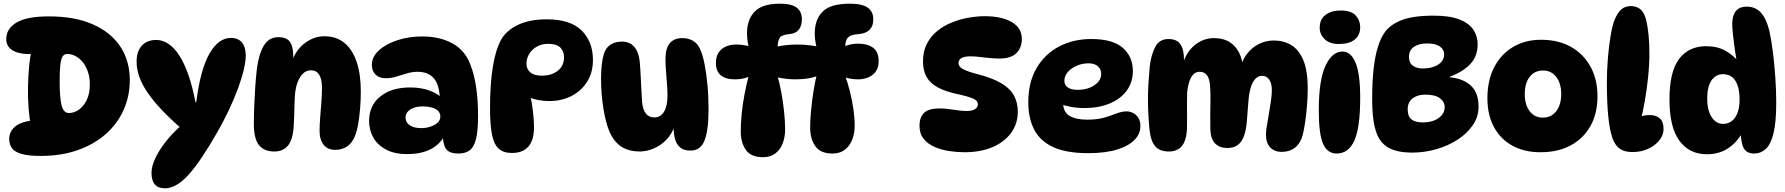

<svg xmlns="http://www.w3.org/2000/svg" viewBox="-20 -824 9699 1043"><path d="M202 23Q134 23 96.5 12Q59 1 45 -19Q31 -39 30 -66Q29 -108 62 -136.5Q95 -165 181 -173L149 -137Q140 -178 135.5 -233.5Q131 -289 132 -348.5Q133 -408 138 -462Q143 -516 153 -554L267 -552Q246 -543 213.5 -536.5Q181 -530 147 -530Q79 -530 46.5 -551.5Q14 -573 14 -611Q14 -669 70.5 -702Q127 -735 245 -735Q387 -735 485 -691.5Q583 -648 634 -570.5Q685 -493 685 -390Q685 -300 650.5 -224.5Q616 -149 552 -93.5Q488 -38 399.5 -7.5Q311 23 202 23ZM354 -210Q383 -210 409 -228.5Q435 -247 451.5 -281.5Q468 -316 468 -365Q468 -404 457.5 -434.5Q447 -465 429.5 -486.5Q412 -508 390 -519.5Q368 -531 345 -531Q329 -531 320 -517Q311 -503 307.5 -470Q304 -437 304 -382Q304 -294 314.5 -252Q325 -210 354 -210Z M876 199Q803 199 803 115Q803 80 823.5 36Q844 -8 880.5 -54.5Q917 -101 964 -142L963 -128Q844 -231 783 -319Q722 -407 722 -489Q722 -545 750.5 -576Q779 -607 828 -607Q899 -607 954 -522.5Q1009 -438 1042 -269H1046Q1069 -448 1118 -533Q1167 -618 1234 -618Q1274 -618 1294.5 -593Q1315 -568 1315 -522Q1315 -490 1304 -444Q1293 -398 1272.5 -342.5Q1252 -287 1223.5 -226.5Q1195 -166 1160 -105Q1070 53 1003.5 126Q937 199 876 199Z M1492 -622Q1538 -622 1555.5 -596Q1573 -570 1573 -519Q1573 -507 1571.5 -493.5Q1570 -480 1567 -469L1565 -489Q1588 -554 1637 -590.5Q1686 -627 1742 -627Q1808 -627 1852 -590Q1896 -553 1918 -486Q1940 -419 1940 -328Q1940 -279 1936 -232Q1932 -185 1925 -146Q1918 -107 1907 -82Q1892 -46 1865 -28Q1838 -10 1801 -10Q1760 -10 1738 -37.5Q1716 -65 1716 -114Q1716 -145 1719.5 -188Q1723 -231 1726 -273.5Q1729 -316 1729 -346Q1729 -442 1669 -442Q1637 -442 1614.5 -411.5Q1592 -381 1584 -326Q1581 -301 1580 -264Q1579 -227 1578 -190.5Q1577 -154 1575 -130Q1569 -61 1542.5 -31Q1516 -1 1470 -1Q1415 -1 1387 -35.5Q1359 -70 1359 -152Q1359 -194 1361 -246Q1363 -298 1366.5 -350.5Q1370 -403 1375 -446Q1385 -528 1412.5 -575Q1440 -622 1492 -622Z M2471 10Q2419 10 2402 -16.5Q2385 -43 2385 -101L2400 -96Q2346 13 2192 13Q2122 13 2076 -12Q2030 -37 2007.5 -77.5Q1985 -118 1985 -167Q1985 -251 2046 -300Q2107 -349 2208 -349Q2271 -349 2318.5 -330Q2366 -311 2398 -277L2370 -279Q2368 -363 2337 -398.5Q2306 -434 2248 -434Q2220 -434 2191 -425.5Q2162 -417 2133.5 -408Q2105 -399 2076 -399Q2040 -399 2020 -419Q2000 -439 2000 -471Q2000 -515 2038 -550Q2076 -585 2138.5 -605.5Q2201 -626 2274 -626Q2368 -626 2436.5 -589Q2505 -552 2534 -476Q2557 -419 2567 -347.5Q2577 -276 2577 -195Q2577 -114 2566 -69.5Q2555 -25 2531.5 -7.5Q2508 10 2471 10ZM2268 -128Q2292 -128 2315.5 -135Q2339 -142 2355.5 -156Q2372 -170 2372 -191Q2372 -210 2359 -222.5Q2346 -235 2324 -240.5Q2302 -246 2277 -246Q2234 -246 2208.5 -229Q2183 -212 2183 -185Q2183 -159 2206 -143.5Q2229 -128 2268 -128Z M2950 -719Q3079 -719 3140 -658Q3201 -597 3201 -498Q3201 -430 3169.5 -380Q3138 -330 3084.5 -302.5Q3031 -275 2963 -275Q2937 -275 2907.5 -280Q2878 -285 2847 -298L2855 -322Q2863 -299 2868.5 -265.5Q2874 -232 2877.5 -196.5Q2881 -161 2881 -132Q2881 -64 2851 -28.5Q2821 7 2761 7Q2715 7 2689 -16.5Q2663 -40 2652.5 -93.5Q2642 -147 2642 -236Q2642 -367 2657 -460Q2672 -553 2702 -608Q2731 -659 2794 -689Q2857 -719 2950 -719ZM2924 -413Q2976 -413 3010 -439.5Q3044 -466 3044 -514Q3044 -545 3024 -565.5Q3004 -586 2958 -586Q2923 -586 2896.5 -571Q2870 -556 2855 -531.5Q2840 -507 2840 -478Q2840 -448 2861 -430.5Q2882 -413 2924 -413Z M3731 -6Q3693 -6 3673 -24.5Q3653 -43 3646 -72.5Q3639 -102 3639 -135L3644 -139Q3630 -96 3600 -65Q3570 -34 3531.5 -17.5Q3493 -1 3455 -1Q3398 -1 3357.5 -26Q3317 -51 3292 -106Q3271 -154 3258 -233.5Q3245 -313 3245 -398Q3245 -439 3249 -473Q3253 -507 3260 -530Q3271 -565 3296.5 -581.5Q3322 -598 3358 -598Q3401 -598 3425.5 -569.5Q3450 -541 3455 -491Q3458 -460 3460 -419Q3462 -378 3464 -338Q3466 -298 3468 -270Q3472 -227 3489 -206.5Q3506 -186 3534 -186Q3569 -186 3587.5 -217.5Q3606 -249 3606 -305Q3606 -334 3603 -371Q3600 -408 3597.5 -443Q3595 -478 3595 -501Q3595 -563 3619 -590Q3643 -617 3686 -617Q3721 -617 3746 -601.5Q3771 -586 3783 -557Q3797 -528 3807 -477.5Q3817 -427 3823 -363.5Q3829 -300 3829 -229Q3829 -117 3807.5 -61.5Q3786 -6 3731 -6Z M4125 30Q4059 30 4031.5 -10Q4004 -50 4004 -110Q4004 -152 4009 -205Q4014 -258 4025 -314.5Q4036 -371 4050 -424L4068 -418Q4031 -393 3971 -393Q3922 -393 3895.5 -415Q3869 -437 3869 -482Q3869 -530 3899 -556Q3929 -582 3980 -582Q4003 -582 4023 -578.5Q4043 -575 4058 -570H4047Q4038 -609 4038 -643Q4038 -718 4079.5 -761Q4121 -804 4218 -804Q4280 -804 4308 -782.5Q4336 -761 4336 -719Q4336 -684 4319.5 -663Q4303 -642 4270 -639Q4230 -636 4217.5 -621Q4205 -606 4204 -566L4191 -568Q4216 -575 4247.5 -578.5Q4279 -582 4311 -582Q4345 -582 4374.5 -578.5Q4404 -575 4426 -570H4415Q4406 -609 4406 -643Q4406 -718 4449 -761Q4492 -804 4596 -804Q4664 -804 4694 -782.5Q4724 -761 4724 -719Q4724 -647 4647 -639Q4617 -637 4601 -630Q4585 -623 4578.5 -608Q4572 -593 4571 -566L4558 -568Q4576 -577 4598 -582Q4620 -587 4642 -587Q4692 -587 4722.5 -565Q4753 -543 4753 -492Q4753 -443 4721 -418Q4689 -393 4641 -393Q4623 -393 4603.5 -396Q4584 -399 4564 -405L4569 -417Q4585 -376 4597 -327.5Q4609 -279 4616 -230.5Q4623 -182 4623 -141Q4623 -100 4609.5 -65.5Q4596 -31 4569.5 -10.5Q4543 10 4502 10Q4437 10 4409 -30Q4381 -70 4381 -130Q4381 -169 4385.5 -219Q4390 -269 4398 -321.5Q4406 -374 4418 -424L4436 -418Q4409 -405 4375 -399Q4341 -393 4301 -393Q4277 -393 4250.5 -396Q4224 -399 4197 -405L4202 -417Q4215 -373 4224.5 -321Q4234 -269 4239.5 -217Q4245 -165 4245 -121Q4245 -80 4232 -45.5Q4219 -11 4192 9.5Q4165 30 4125 30Z M5220 3Q5179 3 5136 -3.5Q5093 -10 5056.5 -26Q5020 -42 4997.5 -70Q4975 -98 4975 -140Q4975 -188 5000.5 -211.5Q5026 -235 5083 -235Q5118 -235 5159.5 -228Q5201 -221 5229 -221Q5261 -221 5276.5 -231Q5292 -241 5292 -257Q5292 -270 5282.5 -278.5Q5273 -287 5251 -294.5Q5229 -302 5190 -311Q5120 -325 5076.5 -348Q5033 -371 5013.5 -406Q4994 -441 4994 -490Q4994 -546 5015.5 -587Q5037 -628 5072.5 -656.5Q5108 -685 5152 -702.5Q5196 -720 5242 -728Q5288 -736 5329 -736Q5421 -736 5476 -704Q5531 -672 5531 -612Q5531 -565 5501.5 -535.5Q5472 -506 5409 -506Q5388 -506 5359 -508.5Q5330 -511 5302.5 -514.5Q5275 -518 5254 -518Q5220 -518 5203.5 -509Q5187 -500 5187 -481Q5187 -471 5194.5 -461.5Q5202 -452 5223.5 -442.5Q5245 -433 5287 -422Q5370 -401 5419 -372Q5468 -343 5488.5 -304.5Q5509 -266 5509 -217Q5509 -152 5472.5 -102Q5436 -52 5371 -24.5Q5306 3 5220 3Z M5892 8Q5772 8 5701 -25Q5630 -58 5598 -120Q5566 -182 5566 -268Q5566 -377 5610.5 -453.5Q5655 -530 5732.5 -571Q5810 -612 5908 -612Q6025 -612 6079.5 -564Q6134 -516 6134 -438Q6134 -377 6100.5 -331.5Q6067 -286 6007.5 -261.5Q5948 -237 5871 -237Q5833 -237 5797.5 -243.5Q5762 -250 5734 -261L5758 -314Q5755 -290 5755 -266Q5755 -216 5789.5 -195Q5824 -174 5886 -174Q5942 -174 5980 -185.5Q6018 -197 6046.5 -208Q6075 -219 6101 -219Q6118 -219 6135 -210.5Q6152 -202 6163.5 -184.5Q6175 -167 6175 -138Q6175 -97 6143 -64Q6111 -31 6048 -11.5Q5985 8 5892 8ZM5834 -336Q5888 -336 5925 -361Q5962 -386 5962 -422Q5962 -448 5944 -464Q5926 -480 5893 -480Q5858 -480 5828 -466.5Q5798 -453 5780 -432Q5762 -411 5762 -385Q5762 -361 5781 -348.5Q5800 -336 5834 -336Z M6719 -458Q6729 -499 6754.5 -532Q6780 -565 6817.5 -584.5Q6855 -604 6900 -604Q6953 -604 6994.5 -579Q7036 -554 7060 -497Q7084 -440 7084 -345Q7084 -298 7080 -250Q7076 -202 7070 -161Q7064 -120 7057 -92Q7045 -46 7015.5 -22.5Q6986 1 6943 1Q6903 1 6880 -23.5Q6857 -48 6857 -93Q6857 -111 6862 -141Q6867 -171 6873 -206Q6879 -241 6884 -275Q6889 -309 6889 -334Q6889 -371 6875 -391.5Q6861 -412 6836 -412Q6804 -412 6784.5 -374Q6765 -336 6761 -264Q6757 -207 6753 -162.5Q6749 -118 6739 -89Q6727 -54 6705 -37Q6683 -20 6646 -20Q6606 -20 6581.5 -44Q6557 -68 6555 -120Q6554 -151 6554.5 -194Q6555 -237 6555.5 -279Q6556 -321 6554 -349Q6552 -393 6538 -413.5Q6524 -434 6497 -434Q6468 -434 6451 -404.5Q6434 -375 6429 -322Q6428 -297 6428 -261Q6428 -225 6428.5 -189.5Q6429 -154 6428 -130Q6426 -61 6400.5 -31Q6375 -1 6330 -1Q6279 -1 6254.5 -30.5Q6230 -60 6224 -125Q6220 -166 6218 -206.5Q6216 -247 6216 -288Q6216 -329 6219 -376Q6222 -423 6226 -466Q6234 -528 6256 -570Q6278 -612 6328 -612Q6373 -612 6392.5 -583.5Q6412 -555 6412 -496Q6412 -476 6409 -459L6406 -479Q6426 -544 6472 -580.5Q6518 -617 6575 -617Q6647 -617 6688 -571.5Q6729 -526 6733 -446Z M7264 -767Q7320 -767 7344.5 -740Q7369 -713 7369 -677Q7369 -633 7339 -609Q7309 -585 7254 -585Q7202 -585 7175.5 -611.5Q7149 -638 7149 -673Q7149 -720 7181 -743.5Q7213 -767 7264 -767ZM7273 -544Q7318 -544 7343.5 -484Q7369 -424 7369 -293Q7369 -132 7337.5 -61Q7306 10 7241 10Q7191 10 7167.5 -42.5Q7144 -95 7144 -226Q7144 -387 7180 -465.5Q7216 -544 7273 -544Z M7651 5Q7576 5 7529.5 -18Q7483 -41 7461 -93Q7447 -127 7440.5 -174.5Q7434 -222 7434 -285Q7434 -383 7442 -451.5Q7450 -520 7464.5 -567Q7479 -614 7500 -645Q7528 -688 7591 -713.5Q7654 -739 7769 -739Q7855 -739 7907.5 -718.5Q7960 -698 7983.5 -663Q8007 -628 8007 -583Q8007 -517 7965.5 -474.5Q7924 -432 7857 -408V-404Q7930 -397 7971 -358Q8012 -319 8012 -245Q8012 -190 7981 -144.5Q7950 -99 7898.5 -65.5Q7847 -32 7782.5 -13.5Q7718 5 7651 5ZM7709 -159Q7744 -159 7770.5 -169.5Q7797 -180 7812.5 -199Q7828 -218 7828 -242Q7828 -271 7802 -290.5Q7776 -310 7722 -310Q7681 -310 7654 -290Q7627 -270 7627 -229Q7627 -192 7647.5 -175.5Q7668 -159 7709 -159ZM7710 -452Q7760 -452 7792.5 -473Q7825 -494 7825 -529Q7825 -556 7801 -572Q7777 -588 7732 -588Q7689 -588 7661.5 -570Q7634 -552 7634 -515Q7634 -482 7655 -467Q7676 -452 7710 -452Z M8348 3Q8261 3 8196 -32.5Q8131 -68 8095.5 -134Q8060 -200 8060 -291Q8060 -386 8096 -457Q8132 -528 8198 -568Q8264 -608 8351 -608Q8445 -608 8513.5 -569.5Q8582 -531 8620 -462Q8658 -393 8658 -301Q8658 -207 8619.5 -139Q8581 -71 8512 -34Q8443 3 8348 3ZM8362 -185Q8407 -185 8434 -220Q8461 -255 8461 -313Q8461 -371 8434 -406Q8407 -441 8362 -441Q8316 -441 8289.5 -406.5Q8263 -372 8263 -313Q8263 -255 8289.5 -220Q8316 -185 8362 -185Z M8848 2Q8806 2 8780.5 -15Q8755 -32 8740 -72Q8724 -116 8716.5 -192Q8709 -268 8709 -376Q8709 -441 8714.5 -508Q8720 -575 8729.5 -630.5Q8739 -686 8750 -714Q8767 -756 8788 -773.5Q8809 -791 8839 -791Q8871 -791 8892 -773Q8913 -755 8923 -713Q8931 -680 8935.5 -633.5Q8940 -587 8940 -535Q8940 -473 8933 -405Q8926 -337 8914.5 -271.5Q8903 -206 8887 -151L8812 -148Q8840 -172 8875 -185.5Q8910 -199 8940 -199Q8977 -199 8997 -180.5Q9017 -162 9017 -123Q9017 -90 8994 -61.5Q8971 -33 8933 -15.5Q8895 2 8848 2Z M9252 14Q9157 14 9103 -59.5Q9049 -133 9049 -284Q9049 -434 9101 -503.5Q9153 -573 9249 -573Q9308 -573 9352 -549Q9396 -525 9431 -481L9417 -477Q9410 -514 9404 -556Q9398 -598 9394 -635.5Q9390 -673 9390 -695Q9390 -739 9409.5 -763.5Q9429 -788 9469 -788Q9516 -788 9546 -755Q9576 -722 9592 -655Q9602 -610 9610.5 -543.5Q9619 -477 9624 -404.5Q9629 -332 9629 -268Q9629 -159 9614 -99Q9599 -39 9572 -14.5Q9545 10 9510 10Q9467 10 9451.5 -21Q9436 -52 9435 -122H9453Q9426 -60 9374.5 -23Q9323 14 9252 14ZM9341 -151Q9365 -151 9385.5 -165Q9406 -179 9418 -209Q9430 -239 9430 -286Q9430 -346 9408 -383.5Q9386 -421 9339 -421Q9301 -421 9277.5 -387.5Q9254 -354 9254 -287Q9254 -227 9277.5 -189Q9301 -151 9341 -151Z"/></svg>

Font: DynaPuff SemiBold
Style: Regular
Weight: 600
Designer: Toshi Omagari, Jennifer Daniel
Foundry: Google Fonts
Version: Version 2.000